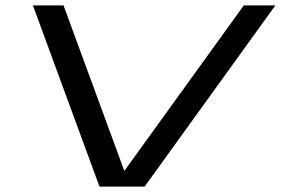

<svg xmlns="http://www.w3.org/2000/svg" viewBox="-20 -695 1063 715"><path d="M350.5 0 102.5 -675H216.5L443 -58.5L888 -675H1005.5L518.5 0Z"/></svg>

Font: Anybody UltraExpanded Regular
Style: Italic
Weight: 400
Width: 9
Italic angle: -10°
Designer: Tyler Finck
Foundry: Etcetera Type Company
Version: Version 1.010; ttfautohint (v1.8.3) -l 8 -r 50 -G 200 -x 14 